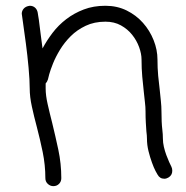

<svg xmlns="http://www.w3.org/2000/svg" viewBox="-20 -593 637 659"><path d="M539.1 -117.2Q539.1 -103.5 542.5 -88.9Q545.9 -74.2 550.8 -61Q555.7 -47.9 560.5 -37.1Q565.4 -26.4 568.4 -20.5Q571.3 -14.6 571.3 -6.8Q571.3 8.8 557.6 16.6Q553.7 18.6 550.8 19.5Q547.9 20.5 543.9 20.5Q528.3 20.5 520.5 5.9Q519.5 4.9 513.7 -6.3Q507.8 -17.6 501.5 -35.2Q495.1 -52.7 489.7 -74.2Q484.4 -95.7 484.4 -117.2Q484.4 -122.1 483.9 -128.4Q483.4 -134.8 482.4 -142.6Q481.4 -156.2 480.5 -172.4Q479.5 -188.5 479.5 -210.9Q479.5 -225.6 477.5 -241.7Q475.6 -257.8 473.6 -277.3Q470.7 -301.8 468.3 -329.6Q465.8 -357.4 465.8 -388.7Q465.8 -408.2 457.5 -431.2Q449.2 -454.1 433.6 -473.6Q418 -493.2 395 -505.9Q372.1 -518.6 341.8 -518.6Q303.7 -518.6 273.9 -504.4Q244.1 -490.2 222.7 -468.8Q201.2 -447.3 186 -422.4Q170.9 -397.5 162.1 -375.5Q153.3 -353.5 148.9 -337.9Q144.5 -322.3 144.5 -320.3Q141.6 -311.5 136.7 -306.6V-289.1Q136.7 -265.6 143.6 -235.4Q150.4 -205.1 159.2 -170.9Q169.9 -127 180.2 -79.1Q190.4 -31.2 190.4 18.6Q190.4 30.3 182.6 38.1Q174.8 45.9 163.1 45.9Q152.3 45.9 144 38.1Q135.7 30.3 135.7 18.6Q135.7 -26.4 126.5 -71.3Q117.2 -116.2 106.4 -157.2Q96.7 -193.4 89.4 -227.1Q82 -260.7 82 -289.1Q82 -317.4 78.1 -360.4Q74.2 -403.3 68.8 -443.8Q63.5 -484.4 59.1 -514.2Q54.7 -543.9 54.7 -545.9Q54.7 -555.7 61.5 -563.5Q68.4 -571.3 82 -573.2Q92.8 -573.2 100.1 -566.9Q107.4 -560.5 109.4 -549.8Q109.4 -547.9 111.3 -537.6Q113.3 -527.3 115.2 -510.3Q117.2 -493.2 120.1 -471.7Q123 -450.2 126 -426.8Q140.6 -454.1 160.6 -480.5Q180.7 -506.8 207.5 -527.3Q234.4 -547.9 267.6 -560.5Q300.8 -573.2 341.8 -573.2Q381.8 -573.2 414.6 -557.1Q447.3 -541 470.7 -514.6Q494.1 -488.3 507.3 -455.1Q520.5 -421.9 520.5 -388.7Q520.5 -359.4 522.9 -333Q525.4 -306.6 528.3 -284.2Q530.3 -264.6 532.2 -246.1Q534.2 -227.5 534.2 -210.9Q534.2 -171.9 537.1 -148.4Q538.1 -139.6 538.6 -132.3Q539.1 -125 539.1 -117.2Z"/></svg>

Font: Coming Soon
Style: Regular
Weight: 400
Designer: Dathan Boardman
Foundry: Open Window
Version: Version 1.000